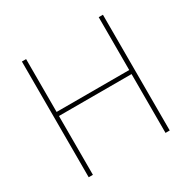

<svg xmlns="http://www.w3.org/2000/svg" viewBox="-159 -870 1023 1026"><g transform="rotate(-30 353.0 -357.0)"><path d="M603 0V-714H577V-388H129V-714H103V0H129V-363H577V0Z"/></g></svg>

Font: Noto Sans Ethiopic Thin
Style: Regular
Weight: 100
Designer: Monotype Design Team
Foundry: Monotype Imaging Inc.
Version: Version 2.102